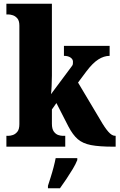

<svg xmlns="http://www.w3.org/2000/svg" viewBox="-20 -780 636 1021"><path d="M14 0V-58H28Q35 -58 48 -62Q61 -66 72 -79Q83 -92 83 -120V-644Q83 -670 72 -682.5Q61 -695 47.5 -699Q34 -703 28 -703H14V-760H256V-378Q256 -353 254.5 -321.5Q253 -290 251 -279L359 -424Q367 -433 367.5 -440.5Q368 -448 368 -452Q368 -465 355 -474Q342 -483 320 -483V-536H563V-483Q533 -483 503 -464Q473 -445 439 -400L395 -341L513 -143Q537 -101 556 -79.5Q575 -58 591 -58H595V0H583Q508 0 464 -8.5Q420 -17 393.5 -40Q367 -63 344 -107L280 -232L256 -198V-122Q256 -94 266.5 -80Q277 -66 290 -62Q303 -58 310 -58H327V0ZM235 208Q241 189 249.5 162.5Q258 136 265 109Q272 82 276 61H391V71Q383 92 367 118.5Q351 145 333 172Q315 199 299 221H235Z"/></svg>

Font: Noto Serif Tamil Condensed Black
Style: Italic
Weight: 900
Width: 3
Italic angle: -12°
Designer: Indian Type Foundry, Tom Grace, and the Monotype Design Team
Foundry: Monotype Imaging Inc.
Version: Version 2.003; ttfautohint (v1.8.4.7-5d5b)